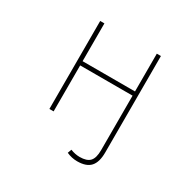

<svg xmlns="http://www.w3.org/2000/svg" viewBox="-201 -945 1402 1388"><g transform="rotate(30 500.0 -251.0)"><path d="M721.7 73.2V-381.8H284.2V2H249V-732.4H284.2V-417H721.7V-732.4H755.9V73.2Q755.9 153.3 721.7 191.4Q687.5 229.5 611.3 229.5Q565.4 229.5 522.5 210L534.2 177.7Q574.2 193.4 611.3 193.4Q670.9 193.4 696.3 166Q721.7 138.7 721.7 73.2Z"/></g></svg>

Font: GenEi Gothic M ExtraLight
Style: Regular
Weight: 200
Designer: o_tamon (Modified); [Source Han Sans]
Ryoko NISHIZUKA  (kana & ideographs); Paul D. Hunt (Latin, Greek & Cyrillic); Wenl
Version: Version 1.1a;Original Version 1.004